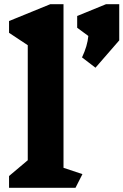

<svg xmlns="http://www.w3.org/2000/svg" viewBox="-20 -893 587 913"><path d="M339 0H23V-56L112 -131V-678L23 -737V-793L219 -873H282V-95L372 -65ZM547 -701 434 -571 370 -620Q396 -675 400 -722L347 -761V-817L484 -873H547Z"/></svg>

Font: InknutAntiqua
Style: Bold
Weight: 700
Designer: Claus Eggers Srensen
Foundry: Claus Eggers Srensen
Version: Version 1.000; ttfautohint (v1.2) -l 7 -r 28 -G 50 -x 13 -D 